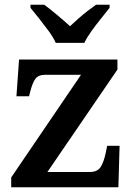

<svg xmlns="http://www.w3.org/2000/svg" viewBox="-20 -786 562 806"><path d="M27 0V-41L320 -472H170Q141 -472 128.5 -455Q116 -438 106 -398L102 -382H49L60 -536H473V-494L179 -64H357Q389 -64 402.5 -85Q416 -106 424 -145L430 -174H482L477 0ZM214 -606Q204 -629 184.5 -655.5Q165 -682 144.5 -708Q124 -734 108 -753V-766H166Q189 -749 220 -723Q251 -697 274 -676Q289 -690 308 -707Q327 -724 347 -739.5Q367 -755 383 -766H440V-753Q425 -734 404 -708Q383 -682 364 -655.5Q345 -629 334 -606Z"/></svg>

Font: Noto Serif Vithkuqi SemiBold
Style: Regular
Weight: 600
Version: Version 1.005